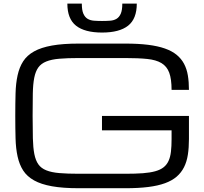

<svg xmlns="http://www.w3.org/2000/svg" viewBox="-20 -1001 1103 1037"><path d="M343.8 -981.4Q343.8 -899.4 390.6 -862.3Q437.5 -825.2 531.2 -825.2Q625 -825.2 671.9 -862.3Q718.8 -899.4 718.8 -981.4H640.6Q640.6 -946.3 632.3 -927.2Q624 -908.2 609.4 -899.4Q594.7 -890.6 574.7 -889.2Q554.7 -887.7 531.2 -887.7Q507.8 -887.7 487.8 -889.2Q467.8 -890.6 453.1 -899.4Q438.5 -908.2 430.2 -927.2Q421.9 -946.3 421.9 -981.4ZM906.7 -515.6Q906.7 -574.2 894 -608.4Q881.3 -642.6 852.1 -660.2Q822.8 -677.7 774.9 -682.6Q727.1 -687.5 656.7 -687.5H405.8Q343.3 -687.5 300.5 -683.8Q257.8 -680.2 230 -668.9Q202.1 -657.7 187 -636.7Q171.9 -615.7 165 -581.1Q158.2 -546.4 157.2 -495.8Q156.2 -445.3 156.2 -375Q156.2 -304.7 157.5 -254.2Q158.7 -203.6 165.5 -168.9Q172.4 -134.3 187.3 -113.3Q202.1 -92.3 230 -81.1Q257.8 -69.8 300.5 -66.2Q343.3 -62.5 405.8 -62.5H657.2Q711.9 -62.5 751.5 -65.4Q791 -68.4 818.8 -76.2Q846.7 -84 863.8 -97.7Q880.9 -111.3 890.4 -132.1Q899.9 -152.8 903.3 -181.9Q906.7 -210.9 906.7 -250V-296.9H530.8V-375H1000.5V-250Q1000.5 -203.1 994.6 -165.3Q988.8 -127.4 973.9 -97.9Q959 -68.4 934.1 -46.9Q909.2 -25.4 871.1 -11.5Q833 2.4 780.3 9Q727.5 15.6 657.2 15.6H405.8Q319.8 15.6 261 5.1Q202.1 -5.4 164.1 -26.6Q126 -47.9 105.2 -80.1Q84.5 -112.3 75 -155.8Q65.4 -199.2 64 -253.9Q62.5 -308.6 62.5 -375Q62.5 -441.4 64 -496.1Q65.4 -550.8 75 -594.2Q84.5 -637.7 105.2 -669.9Q126 -702.1 164.1 -723.4Q202.1 -744.6 261 -755.1Q319.8 -765.6 405.8 -765.6H656.7Q727.1 -765.6 779.8 -759Q832.5 -752.4 870.6 -739Q908.7 -725.6 933.8 -705.1Q959 -684.6 973.9 -656.7Q988.8 -628.9 994.6 -593.8Q1000.5 -558.6 1000.5 -515.6Z"/></svg>

Font: Michroma
Style: Regular
Weight: 400
Version: Version 1.000